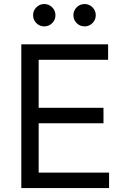

<svg xmlns="http://www.w3.org/2000/svg" viewBox="-20 -952 638 972"><path d="M87.9 0V-727.5H527.3V-649.4H175.8V-406.2H503.9V-328.1H175.8V-78.1H532.2V0ZM408.2 -818.4Q384.8 -818.4 368.2 -835Q351.6 -851.6 351.6 -875Q351.6 -898.4 368.2 -915Q384.8 -931.6 408.2 -931.6Q431.6 -931.6 448.2 -915Q464.8 -898.4 464.8 -875Q464.8 -851.6 448.2 -835Q431.6 -818.4 408.2 -818.4ZM204.1 -818.4Q180.7 -818.4 164.1 -835Q147.5 -851.6 147.5 -875Q147.5 -898.4 164.1 -915Q180.7 -931.6 204.1 -931.6Q227.5 -931.6 244.1 -915Q260.7 -898.4 260.7 -875Q260.7 -851.6 244.1 -835Q227.5 -818.4 204.1 -818.4Z"/></svg>

Font: Inter V
Style: Weight 400 Optical size 14.0
Weight: 400
Designer: Rasmus Andersson
Foundry: rsms
Version: Version 4.000;git-4fc901f